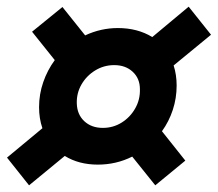

<svg xmlns="http://www.w3.org/2000/svg" viewBox="-20 -594 652 575"><path d="M67 -39 1 -122 107 -210Q97 -239 97 -273Q97 -312 109.5 -348Q122 -384 144 -414L76 -499L167 -573L235 -488Q282 -510 333 -510Q392 -510 436 -483L545 -574L612 -490L500 -398Q509 -370 509 -338Q509 -300 497.5 -265Q486 -230 465 -201L535 -113L445 -39L376 -125Q328 -101 273 -101Q216 -101 174 -127ZM288 -211Q319 -211 344.5 -227Q370 -243 385 -269.5Q400 -296 399 -327Q399 -359 377.5 -379Q356 -399 322 -399Q291 -399 265 -383Q239 -367 224 -341Q209 -315 210 -284Q211 -251 232.5 -231Q254 -211 288 -211Z"/></svg>

Font: Piazzolla ExtraBold
Style: Italic
Weight: 800
Italic angle: -11.3°
Designer: Juan Pablo del Peral
Foundry: Huerta Tipografica
Version: Version 1.330